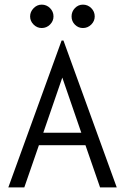

<svg xmlns="http://www.w3.org/2000/svg" viewBox="-20 -809 540 829"><path d="M412 0 349 -182H148L85 0H16L246 -634H254L484 0ZM249 -474 167 -236H331ZM160 -688Q140 -688 125 -703Q110 -718 110 -738Q110 -758 125 -773.5Q140 -789 160 -789Q181 -789 196 -774Q211 -759 211 -738Q211 -718 196 -703Q181 -688 160 -688ZM338 -688Q318 -688 303.5 -702.5Q289 -717 289 -738Q289 -759 303.5 -774Q318 -789 338 -789Q359 -789 374 -774Q389 -759 389 -738Q389 -718 374 -703Q359 -688 338 -688Z"/></svg>

Font: Inconsolata Nerd Font Mono
Style: Regular
Weight: 400
Monospace: yes
Designer: Raph Levien, Cyreal, Brenton Simpson
Foundry: Raph Levien, Cyreal, Google
Version: Version 3.000; ttfautohint (v1.8.3);Nerd Fonts 3.0.2